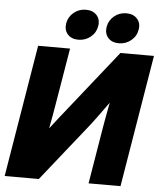

<svg xmlns="http://www.w3.org/2000/svg" viewBox="-61 -1000 886 1053"><g transform="rotate(5 381.5 -473.5)"><path d="M642.1 0H466.3L516.6 -303.2Q520.5 -324.7 527.1 -363.3Q533.7 -401.9 543.5 -450.7Q509.3 -402.8 480.2 -363.5Q451.2 -324.2 432.1 -300.8L192.4 0H4.4L125 -727.5H300.8L248 -412.1Q244.6 -390.6 238.3 -355.5Q231.9 -320.3 224.6 -281.7Q251 -316.4 276.1 -347.9Q301.3 -379.4 316.4 -398.4L578.1 -727.5H762.7ZM564.5 -779.8Q525.9 -779.8 505.1 -803.5Q484.4 -827.1 490.2 -863.8Q496.6 -899.9 525.1 -923.6Q553.7 -947.3 592.3 -947.3Q630.4 -947.3 651.6 -923.6Q672.9 -899.9 666.5 -863.8Q660.6 -827.1 631.6 -803.5Q602.5 -779.8 564.5 -779.8ZM341.3 -779.8Q303.2 -779.8 282.5 -803.5Q261.7 -827.1 267.6 -863.8Q273.9 -899.9 302.5 -923.6Q331.1 -947.3 369.1 -947.3Q407.7 -947.3 429 -923.6Q450.2 -899.9 443.8 -863.8Q438 -827.1 408.9 -803.5Q379.9 -779.8 341.3 -779.8Z"/></g></svg>

Font: Inter Display ExtraBold
Style: Italic
Weight: 800
Italic angle: -9.39999°
Designer: Rasmus Andersson
Foundry: rsms
Version: Version 4.000;git-a52131595